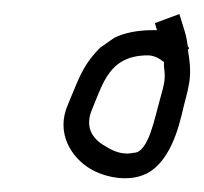

<svg xmlns="http://www.w3.org/2000/svg" viewBox="-20 -669 291 274"><path d="M214 -581V-574C216 -558 216 -554 208 -526C201 -502 192 -451 171 -451C158 -448 145 -451 131 -460C109 -472 102 -490 111 -512C127 -550 136 -590 191 -590C198 -590 206 -587 213 -581ZM248 -598 250 -600 248 -603C247 -610 246 -616 244 -623L236 -649L201 -636L204 -626H199C176 -626 157 -622 143 -615L123 -601C97 -575 92 -555 77 -520C59 -479 82 -444 109 -428C129 -416 167 -407 194 -424C214 -437 229 -463 239 -504C248 -544 256 -555 248 -598Z"/></svg>

Font: Reckless Catfish
Style: It
Weight: 400
Foundry: Cannot Into Space Fonts
Version: Version 0.2894